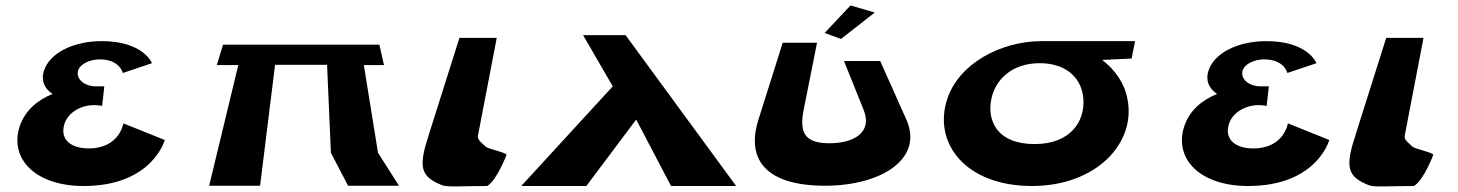

<svg xmlns="http://www.w3.org/2000/svg" viewBox="-20 -683 5353 705"><path d="M538 -451C538 -451 507 -532 354 -532C249 -532 161 -488 141 -422C130 -387 143 -358 173 -338C116 -315 71 -276 52 -218C14 -99 111 0 287 0C540 0 585 -169 585 -169L433 -230C433 -230 419 -138 306 -138C243 -138 204 -168 214 -218C223 -266 273 -297 326 -297C342 -297 355 -294 355 -294L363 -366H331C293 -366 260 -390 266 -421C271 -447 309 -465 346 -465C420 -465 431 -415 431 -415Z M990 -445H1181L1195 -122L1258 -1H1445L1368 -122L1316 -444H1390L1373 -519H1304H1178H999H873H799L776 -444H855L748 -1H935Z M1556 -193V-192C1553 -182 1550 -173 1547 -164L1542 -147C1519 -61 1533 -31 1603 -3C1624 5 1671 0 1769 0C1806 -23 1840 -115 1840 -115C1833 -125 1771 -136 1763 -145C1747 -160 1732 -170 1735 -185L1804 -544H1667Z M2683 0 2277 -554H2121L2230 -366L1894 0H2133L2316 -244L2444 0Z M3008 -562 3068 -540 3192 -637 3103 -663ZM3212 -459H3079L3151 -280C3186 -193 3109 -157 3027 -157C2944 -157 2912 -186 2931 -280L2980 -526H2854L2765 -244C2717 -92 2799 -1 3009 -1C3218 -1 3372 -101 3308 -244Z M3620 -319C3634 -389 3694 -451 3798 -451C3902 -451 3954 -389 3958 -319C3964 -241 3914 -154 3779 -154C3640 -154 3604 -241 3620 -319ZM3803 -532C3652 -531 3500 -448 3458 -319C3405 -157 3526 0 3769 0C4005 0 4152 -157 4120 -319C4109 -378 4074 -427 4027 -463L4135 -468L4148 -532Z M4814 -451C4814 -451 4783 -532 4630 -532C4525 -532 4437 -488 4417 -422C4406 -387 4419 -358 4449 -338C4392 -315 4347 -276 4328 -218C4290 -99 4387 0 4563 0C4816 0 4861 -169 4861 -169L4709 -230C4709 -230 4695 -138 4582 -138C4519 -138 4480 -168 4490 -218C4499 -266 4549 -297 4602 -297C4618 -297 4631 -294 4631 -294L4639 -366H4607C4569 -366 4536 -390 4542 -421C4547 -447 4585 -465 4622 -465C4696 -465 4707 -415 4707 -415Z M4959 -193V-192C4956 -182 4953 -173 4950 -164L4945 -147C4922 -61 4936 -31 5006 -3C5027 5 5074 0 5172 0C5209 -23 5243 -115 5243 -115C5236 -125 5174 -136 5166 -145C5150 -160 5135 -170 5138 -185L5207 -544H5070Z"/></svg>

Font: Hussar Milosc
Style: Bold
Weight: 700
Foundry: Cannot Into Space Fonts
Version: Version 1.02